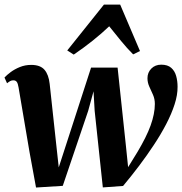

<svg xmlns="http://www.w3.org/2000/svg" viewBox="-23 -828 814 858"><path d="M138 10 109 -148 60 -437Q57 -455.5 51.8 -462.2Q46.5 -469 37.5 -469Q29.5 -469.5 22.8 -465.8Q16 -462 8.5 -456L-3 -481.5Q7 -492.5 24.8 -505.8Q42.5 -519 66 -528.5Q89.5 -538 116.5 -538Q157 -538 175.8 -516.2Q194.5 -494.5 199 -453L228.5 -180.5L239.5 -80L275.5 -191L384 -526H502.5L539.5 -178L549.5 -81L592 -150Q611.5 -183 626 -212Q640.5 -241 650 -267.2Q659.5 -293.5 664.2 -317.5Q669 -341.5 669 -363.5Q669 -385.5 660.8 -404.2Q652.5 -423 644.2 -441Q636 -459 636 -478.5Q636 -504 653.2 -521.5Q670.5 -539 697.5 -539Q726 -539 742 -525Q758 -511 764.2 -488.5Q770.5 -466 770.5 -440.5Q771 -404 757.2 -361.5Q743.5 -319 719.5 -273Q695.5 -227 664.2 -179.8Q633 -132.5 598 -86.2Q563 -40 527 3L436.5 9.5L400 -333L395 -420L371 -332.5L257.5 2.5ZM306.5 -584 277.5 -602.5 441.5 -807.5H514L602.5 -600L572 -585Q544.5 -612.5 517.8 -645.2Q491 -678 465 -710.5Q431.5 -678.5 390.8 -646Q350 -613.5 306.5 -584Z"/></svg>

Font: Merriweather 96pt
Style: Bold Italic
Weight: 700
Italic angle: -7.8°
Version: Version 2.101